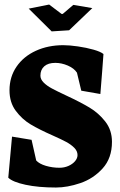

<svg xmlns="http://www.w3.org/2000/svg" viewBox="-20 -818 532 849"><path d="M208.5 -679.2 285.6 -684.1 388.2 -782.2 304.2 -796.4 257.3 -756.3H252.4L197.3 -797.9L106.9 -779.8ZM475.1 -190.9Q475.1 -242.7 445.6 -280.5Q416 -318.4 375.5 -342.5Q335 -366.7 272 -396Q231.4 -415 209.5 -426.8Q187.5 -438.5 173.1 -452.9Q158.7 -467.3 158.7 -483.4Q158.7 -509.8 175.8 -524.9Q192.9 -540 224.6 -540Q252 -540 279.8 -528.1Q307.6 -516.1 320.3 -496.6L339.4 -417L423.8 -402.3Q425.8 -428.2 431.6 -500Q437.5 -571.8 437.5 -579.1Q425.3 -589.4 393.6 -598.4Q361.8 -607.4 324.5 -612.8Q287.1 -618.2 259.8 -618.2Q192.9 -618.2 138.7 -593.5Q84.5 -568.8 53.2 -523.4Q22 -478 22 -418.5Q22 -365.2 49.8 -327.9Q77.6 -290.5 115.7 -267.8Q153.8 -245.1 213.4 -218.8Q252 -201.7 273.2 -190.2Q294.4 -178.7 308.6 -164.3Q322.8 -149.9 322.8 -132.3Q322.8 -118.2 311.8 -105.2Q300.8 -92.3 282.5 -84.2Q264.2 -76.2 243.2 -76.2Q211.9 -76.2 182.9 -84.7Q153.8 -93.3 140.1 -108.4L119.6 -199.7L33.2 -213.9L16.6 -32.2Q36.1 -13.2 92.8 -1Q149.4 11.2 227.5 11.2Q277.8 11.2 335.2 -8.3Q392.6 -27.8 433.8 -73.2Q475.1 -118.7 475.1 -190.9Z"/></svg>

Font: Neuton ExtraBold
Style: Regular
Weight: 800
Designer: Brian M Zick
Foundry: Brian M Zick
Version: Version 1.560